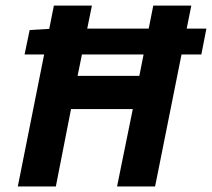

<svg xmlns="http://www.w3.org/2000/svg" viewBox="-20 -672 764 692"><path d="M68.6 -475.8 86.9 -563.8 175.4 -569H723.9L705.7 -475.8ZM44.2 0 174.2 -651.8H311.3L259.6 -398.5H482.2L532.4 -651.8H669.5L539 0H401.9L458.6 -278.8H236L181.3 0Z"/></svg>

Font: Source Sans Variable
Style: Italic
Weight: 200
Italic angle: -11°
Designer: Paul D. Hunt
Foundry: Adobe Systems Incorporated
Version: Version 3.006;hotconv 1.0.111;makeotfexe 2.5.65597